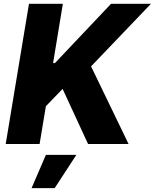

<svg xmlns="http://www.w3.org/2000/svg" viewBox="-20 -747 803 996"><path d="M9.6 0 130.3 -727.3H306.1L255.3 -419.7H264.9L556.1 -727.3H763.1L452.4 -402.7L647 0H436.8L304.7 -285.9L218 -196L185.4 0ZM143.8 229 218 56.5H376.1L263.5 229Z"/></svg>

Font: Inter P Extra Bold
Style: Italic
Weight: 800
Italic angle: 9.39999°
Designer: Rasmus Andersson
Foundry: rsms
Version: Version 3.018;git-588b23468